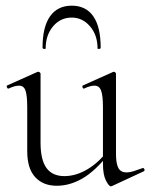

<svg xmlns="http://www.w3.org/2000/svg" viewBox="-20 -648 530 677"><path d="M180 7Q132 7 104 -23.5Q76 -54 76 -115V-270Q76 -311 70 -328.5Q64 -346 47 -346Q32 -346 11 -336Q7 -334 4.5 -340Q2 -346 6 -347L111 -394Q113 -395 115 -395Q117 -395 120 -393Q123 -391 123 -388V-145Q123 -84 144 -55.5Q165 -27 207 -27Q248 -27 289 -51.5Q330 -76 361 -119L366 -108Q317 -46 272 -19.5Q227 7 180 7ZM389 -388V-105Q389 -71 397.5 -55.5Q406 -40 426 -40Q437 -40 450 -44Q463 -48 482 -55Q487 -57 489 -51.5Q491 -46 487 -44L375 8Q373 9 371 9Q364 9 353.5 -11.5Q343 -32 343 -71V-270Q343 -311 336.5 -328.5Q330 -346 313 -346Q298 -346 277 -336Q273 -334 271 -340Q269 -346 273 -347L378 -394Q380 -395 381 -395Q383 -395 386 -393Q389 -391 389 -388ZM141 -477Q141 -475 135.5 -475.5Q130 -476 130 -480Q130 -553 156.5 -590.5Q183 -628 233 -628Q283 -628 309 -590.5Q335 -553 335 -480Q335 -476 329.5 -475.5Q324 -475 324 -477Q324 -524 297.5 -555Q271 -586 233 -586Q193 -586 167 -555Q141 -524 141 -477Z"/></svg>

Font: Cormorant Light
Style: Regular
Weight: 300
Designer: Christian Thalmann (Catharsis Fonts)
Foundry: Catharsis Fonts
Version: Version 4.000